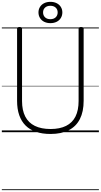

<svg xmlns="http://www.w3.org/2000/svg" viewBox="-20 -1440 1097 2091"><path d="M530 19Q441 19 373 -4Q305 -27 259 -72.5Q213 -118 189.5 -185.5Q166 -253 166 -342V-1127Q166 -1137 172.5 -1141.5Q179 -1146 193 -1146Q208 -1146 214 -1141.5Q220 -1137 220 -1127V-340Q220 -239 255 -171Q290 -103 359.5 -69Q429 -35 531 -35Q631 -35 699.5 -69Q768 -103 802 -171Q836 -239 836 -340V-1127Q836 -1137 842.5 -1141.5Q849 -1146 863 -1146Q891 -1146 891 -1127V-342Q891 -224 850 -143.5Q809 -63 728.5 -22Q648 19 530 19ZM529 -1188Q491 -1188 461.5 -1202.5Q432 -1217 415.5 -1244Q399 -1271 399 -1305Q399 -1338 415.5 -1364.5Q432 -1391 461.5 -1405.5Q491 -1420 529 -1420Q567 -1420 596.5 -1405.5Q626 -1391 642.5 -1364.5Q659 -1338 659 -1305Q659 -1271 642.5 -1244Q626 -1217 596.5 -1202.5Q567 -1188 529 -1188ZM528 -1231Q565 -1231 586.5 -1251.5Q608 -1272 608 -1305Q608 -1337 586.5 -1357Q565 -1377 528 -1377Q492 -1377 470.5 -1357Q449 -1337 449 -1305Q449 -1272 470.5 -1251.5Q492 -1231 528 -1231ZM0 621H1057V631H0ZM0 -20H1057V0H0ZM0 -505H1057V-500H0ZM0 -1141H1057V-1131H0Z"/></svg>

Font: Playwrite BR Guides
Style: Regular
Weight: 400
Designer: Veronika Burian, José Scaglione
Foundry: TypeTogether
Version: Version 1.003